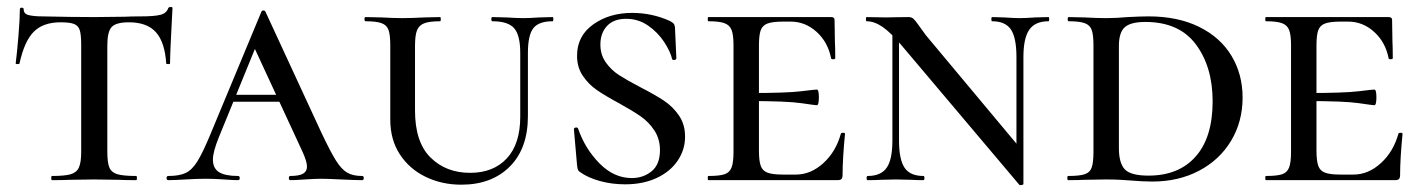

<svg xmlns="http://www.w3.org/2000/svg" viewBox="-20 -517 4084 551"><path d="M36 -335Q36 -333 30.5 -333Q25 -333 25 -335Q29 -366 33 -415Q37 -464 37 -490Q37 -495 42.5 -495Q48 -495 48 -490Q48 -477 63 -473.5Q78 -470 101 -470Q187 -468 252 -468L339 -469Q356 -470 385 -470Q423 -470 440.5 -474.5Q458 -479 463 -494Q465 -497 470 -497Q475 -497 475 -494Q468 -365 468 -335Q468 -333 462.5 -333Q457 -333 457 -335Q453 -396 427.5 -424.5Q402 -453 350 -453Q313 -453 300.5 -439.5Q288 -426 288 -387V-81Q288 -50 294 -36Q300 -22 317 -17Q334 -12 371 -12Q373 -12 373 -6Q373 0 371 0Q338 0 320 -1L250 -2L181 -1Q162 0 129 0Q127 0 127 -6Q127 -12 129 -12Q166 -12 183 -17Q200 -22 206.5 -36.5Q213 -51 213 -81V-389Q213 -417 209 -430Q205 -443 193 -448Q181 -453 154 -453Q104 -453 77 -426Q50 -399 36 -335Z M649 -245H832L839 -225H634ZM1019 0Q999 0 959 -2Q919 -4 901 -4Q885 -4 855 -2Q827 0 813 0Q809 0 809 -6Q809 -12 813 -12Q838 -12 849.5 -18.5Q861 -25 861 -39Q861 -54 847 -84L703 -395L735 -434L608 -123Q591 -81 591 -59Q591 -34 608.5 -23Q626 -12 663 -12Q668 -12 668 -6Q668 0 663 0Q649 0 623 -2Q595 -4 571 -4Q546 -4 512 -2Q482 0 463 0Q458 0 458 -6Q458 -12 463 -12Q494 -12 512.5 -20.5Q531 -29 546.5 -54Q562 -79 584 -132L730 -483Q732 -487 736 -487Q740 -487 742 -483L902 -137Q928 -82 944 -56.5Q960 -31 976.5 -21.5Q993 -12 1019 -12Q1024 -12 1024 -6Q1024 0 1019 0Z M1393 -456Q1390 -456 1390 -462Q1390 -468 1393 -468L1432 -467Q1464 -465 1483 -465Q1498 -465 1528 -467L1566 -468Q1568 -468 1568 -462Q1568 -456 1566 -456Q1526 -456 1510.5 -436Q1495 -416 1495 -365V-184Q1495 -91 1443 -39Q1391 13 1304 13Q1248 13 1201.5 -9.5Q1155 -32 1127.5 -74Q1100 -116 1100 -174V-387Q1100 -417 1095 -431Q1090 -445 1075 -450.5Q1060 -456 1029 -456Q1026 -456 1026 -462Q1026 -468 1029 -468L1075 -467Q1111 -465 1134 -465Q1160 -465 1198 -467L1243 -468Q1245 -468 1245 -462Q1245 -456 1243 -456Q1212 -456 1197 -450Q1182 -444 1176.5 -429.5Q1171 -415 1171 -385V-200Q1171 -109 1215.5 -65Q1260 -21 1329 -21Q1396 -21 1434.5 -62.5Q1473 -104 1473 -182V-365Q1473 -416 1455.5 -436Q1438 -456 1393 -456Z M1819 -266Q1860 -245 1885.5 -228Q1911 -211 1928.5 -185.5Q1946 -160 1946 -125Q1946 -87 1924.5 -55.5Q1903 -24 1864 -6Q1825 12 1774 12Q1736 12 1701.5 2.5Q1667 -7 1645 -23Q1640 -26 1638.5 -30Q1637 -34 1636 -43L1627 -146Q1627 -150 1632 -151Q1637 -152 1639 -148Q1659 -90 1700.5 -48Q1742 -6 1793 -6Q1826 -6 1850 -25.5Q1874 -45 1874 -86Q1874 -118 1858 -142.5Q1842 -167 1818 -183.5Q1794 -200 1756 -221Q1717 -242 1693 -258.5Q1669 -275 1652.5 -299.5Q1636 -324 1636 -357Q1636 -414 1682.5 -447Q1729 -480 1794 -480Q1851 -480 1902 -457Q1910 -453 1913 -449.5Q1916 -446 1917 -439L1921 -350Q1921 -346 1916 -345Q1911 -344 1909 -347Q1904 -369 1886 -396.5Q1868 -424 1840 -443.5Q1812 -463 1777 -463Q1741 -463 1722 -442.5Q1703 -422 1703 -389Q1703 -360 1718.5 -338Q1734 -316 1756.5 -301.5Q1779 -287 1819 -266Z M2013 -12Q2045 -12 2059.5 -17Q2074 -22 2079.5 -36.5Q2085 -51 2085 -81V-387Q2085 -417 2079.5 -431Q2074 -445 2059 -450.5Q2044 -456 2013 -456Q2011 -456 2011 -462Q2011 -468 2013 -468H2365Q2375 -468 2375 -460L2376 -398Q2377 -379 2377 -350Q2377 -347 2371 -347Q2365 -347 2365 -350Q2356 -396 2323.5 -425.5Q2291 -455 2249 -455H2227Q2197 -455 2182.5 -449.5Q2168 -444 2163 -430Q2158 -416 2158 -386V-85Q2158 -56 2163 -41.5Q2168 -27 2182.5 -21.5Q2197 -16 2227 -16H2264Q2307 -16 2343 -49Q2379 -82 2393 -133Q2394 -136 2399.5 -136Q2405 -136 2405 -133Q2398 -61 2398 -15Q2398 -7 2395 -3.5Q2392 0 2383 0H2013Q2011 0 2011 -6Q2011 -12 2013 -12ZM2127 -227V-250Q2237 -250 2278 -255Q2319 -260 2324 -260Q2330 -260 2330 -238Q2330 -215 2324 -215Q2320 -215 2279 -221Q2238 -227 2127 -227Z M2541 -446 2560 -443V-114Q2560 -59 2576 -35.5Q2592 -12 2630 -12Q2633 -12 2633 -6Q2633 0 2630 0Q2608 0 2596 -1L2551 -2L2507 -1Q2494 0 2470 0Q2467 0 2467 -6Q2467 -12 2470 -12Q2508 -12 2524.5 -35.5Q2541 -59 2541 -114ZM2905 13 2568 -386Q2536 -424 2512.5 -440Q2489 -456 2467 -456Q2465 -456 2465 -462Q2465 -468 2467 -468L2523 -467Q2533 -467 2546 -467.5Q2559 -468 2588 -468Q2596 -468 2601.5 -463Q2607 -458 2616 -445Q2620 -439 2637 -416L2906 -94L2917 11Q2917 13 2912 14Q2907 15 2905 13ZM2917 11 2897 -20V-353Q2897 -409 2881 -432.5Q2865 -456 2827 -456Q2825 -456 2825 -462Q2825 -468 2827 -468L2862 -467Q2890 -465 2906 -465Q2923 -465 2951 -467L2989 -468Q2991 -468 2991 -462Q2991 -456 2989 -456Q2951 -456 2934 -432Q2917 -408 2917 -353Z M3225 1Q3213 0 3195 -1Q3177 -2 3154 -2L3092 -1Q3075 0 3045 0Q3043 0 3043 -6Q3043 -12 3045 -12Q3078 -12 3093 -17Q3108 -22 3113 -36.5Q3118 -51 3118 -81V-387Q3118 -417 3113 -431Q3108 -445 3093 -450.5Q3078 -456 3047 -456Q3044 -456 3044 -462Q3044 -468 3047 -468L3092 -467Q3130 -465 3154 -465Q3185 -465 3216 -468Q3256 -470 3276 -470Q3360 -470 3421 -440Q3482 -410 3514 -357Q3546 -304 3546 -237Q3546 -168 3513 -113Q3480 -58 3421 -27Q3362 4 3287 4Q3260 4 3225 1ZM3460 -226Q3460 -325 3412 -389.5Q3364 -454 3267 -454Q3225 -454 3208 -439Q3191 -424 3191 -385V-92Q3191 -49 3208 -31Q3225 -13 3276 -13Q3363 -13 3411.5 -68Q3460 -123 3460 -226Z M3613 -12Q3645 -12 3659.5 -17Q3674 -22 3679.5 -36.5Q3685 -51 3685 -81V-387Q3685 -417 3679.5 -431Q3674 -445 3659 -450.5Q3644 -456 3613 -456Q3611 -456 3611 -462Q3611 -468 3613 -468H3965Q3975 -468 3975 -460L3976 -398Q3977 -379 3977 -350Q3977 -347 3971 -347Q3965 -347 3965 -350Q3956 -396 3923.5 -425.5Q3891 -455 3849 -455H3827Q3797 -455 3782.5 -449.5Q3768 -444 3763 -430Q3758 -416 3758 -386V-85Q3758 -56 3763 -41.5Q3768 -27 3782.5 -21.5Q3797 -16 3827 -16H3864Q3907 -16 3943 -49Q3979 -82 3993 -133Q3994 -136 3999.5 -136Q4005 -136 4005 -133Q3998 -61 3998 -15Q3998 -7 3995 -3.5Q3992 0 3983 0H3613Q3611 0 3611 -6Q3611 -12 3613 -12ZM3727 -227V-250Q3837 -250 3878 -255Q3919 -260 3924 -260Q3930 -260 3930 -238Q3930 -215 3924 -215Q3920 -215 3879 -221Q3838 -227 3727 -227Z"/></svg>

Font: Cormorant SC Medium
Style: Regular
Weight: 500
Designer: Christian Thalmann (Catharsis Fonts)
Foundry: Catharsis Fonts
Version: Version 4.000